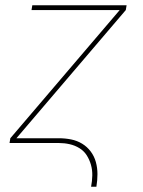

<svg xmlns="http://www.w3.org/2000/svg" viewBox="-20 -540 540 725"><path d="M324 165Q328 144 328.5 123Q329 102 323.5 82.5Q318 63 307.5 46.5Q297 30 280 19.5Q263 9 243 4.5Q223 0 202 0H16L19 -18L432 -502H99L102 -520H458L455 -502L42 -18H202Q226 -18 248.5 -13.5Q271 -9 290 2.5Q309 14 322.5 32Q336 50 342 72Q348 94 348 117.5Q348 141 344 165Z"/></svg>

Font: Iosevka Thin Oblique
Style: Regular
Weight: 100
Italic angle: -9°
Monospace: yes
Designer: Belleve Invis
Foundry: Belleve Invis
Version: Version 32.5.0; ttfautohint (v1.8.4)